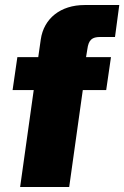

<svg xmlns="http://www.w3.org/2000/svg" viewBox="-20 -743 494 763"><path d="M421 -516H322L327 -547C332 -585 346 -596 378 -596H437L454 -723H316C221 -723 154 -670 142 -586L132 -516H49L30 -385H114L60 0H255L309 -385H402Z"/></svg>

Font: United Sans Black
Style: Italic
Weight: 900
Italic angle: -8°
Designer: Pablo Impallari, Rodrigo Fuenzalida (Modified by Dan O. Williams)
Version: Version 1.000;PS 001.000;hotconv 1.0.88;makeotf.lib2.5.64775